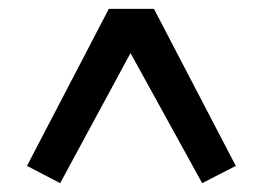

<svg xmlns="http://www.w3.org/2000/svg" viewBox="-20 -740 594 434"><path d="M437 -326 275 -620 116 -326 41 -365 226 -720H328L513 -365Z"/></svg>

Font: Enriqueta SemiBold
Style: Regular
Weight: 600
Designer: Viviana Monsalve, Gustavo Ibarra
Foundry: 72Puntos
Version: Version 2.000